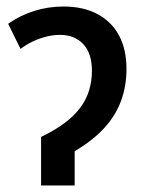

<svg xmlns="http://www.w3.org/2000/svg" viewBox="-20 -569 440 589"><path d="M175 -549Q236 -549 279.5 -525.5Q323 -502 345.5 -459.5Q368 -417 368 -357Q368 -305 351.5 -260Q335 -215 300.5 -177Q266 -139 209 -105V0H106V-149Q148 -169 178 -191.5Q208 -214 226.5 -239Q245 -264 253.5 -292.5Q262 -321 262 -352Q262 -405 235.5 -433.5Q209 -462 164 -462Q143 -462 121.5 -456.5Q100 -451 80 -441.5Q60 -432 43 -419L5 -496Q42 -522 85 -535.5Q128 -549 175 -549Z"/></svg>

Font: Noto Sans Display SemiCondensed Medium
Style: Regular
Weight: 500
Width: 4
Designer: Monotype Design Team
Foundry: Monotype Imaging Inc.
Version: Version 2.003